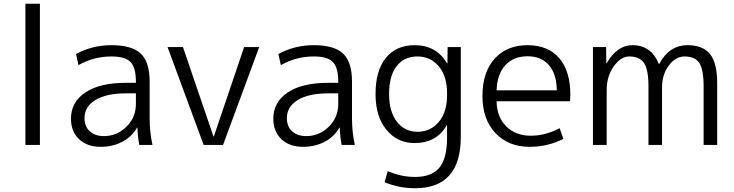

<svg xmlns="http://www.w3.org/2000/svg" viewBox="-20 -770 3900 1020"><path d="M115 0V-750H192V0Z M572 -530Q681 -530 728 -485Q775 -440 775 -337V-140Q775 -69 790 0H720Q712 -39 710 -92H708Q681 -44 630 -17Q579 10 515 10Q443 10 400 -30.5Q357 -71 357 -140Q357 -227 433 -278.5Q509 -330 649 -330H702V-335Q702 -411 673.5 -440.5Q645 -470 572 -470Q478 -470 397 -424L384 -483Q470 -530 572 -530ZM429 -143Q429 -98 457 -72.5Q485 -47 532 -47Q601 -47 651.5 -96.5Q702 -146 702 -218V-274H649Q544 -274 486.5 -238.5Q429 -203 429 -143Z M952 -520 1114 -45H1116L1277 -520H1357L1165 0H1062L870 -520Z M1647 -530Q1756 -530 1803 -485Q1850 -440 1850 -337V-140Q1850 -69 1865 0H1795Q1787 -39 1785 -92H1783Q1756 -44 1705 -17Q1654 10 1590 10Q1518 10 1475 -30.5Q1432 -71 1432 -140Q1432 -227 1508 -278.5Q1584 -330 1724 -330H1777V-335Q1777 -411 1748.5 -440.5Q1720 -470 1647 -470Q1553 -470 1472 -424L1459 -483Q1545 -530 1647 -530ZM1504 -143Q1504 -98 1532 -72.5Q1560 -47 1607 -47Q1676 -47 1726.5 -96.5Q1777 -146 1777 -218V-274H1724Q1619 -274 1561.5 -238.5Q1504 -203 1504 -143Z M2047 -270Q2047 -177 2088.5 -123.5Q2130 -70 2198 -70Q2267 -70 2311 -122Q2355 -174 2355 -265V-275Q2355 -365 2311 -417.5Q2267 -470 2198 -470Q2127 -470 2087 -418.5Q2047 -367 2047 -270ZM1975 -270Q1975 -395 2030 -462.5Q2085 -530 2182 -530Q2299 -530 2355 -433H2357L2358 -520H2428V-43Q2428 230 2185 230Q2100 230 2023 198L2040 139Q2111 170 2185 170Q2273 170 2314 121Q2355 72 2355 -40V-104H2353Q2299 -10 2182 -10Q2091 -10 2033 -80.5Q1975 -151 1975 -270Z M2618 -232Q2620 -147 2670 -98Q2720 -49 2800 -49Q2877 -49 2953 -89L2973 -32Q2889 10 2793 10Q2681 10 2612 -63Q2543 -136 2543 -260Q2543 -386 2607.5 -458Q2672 -530 2783 -530Q2891 -530 2950.5 -461.5Q3010 -393 3010 -265Q3010 -252 3008 -232ZM2618 -290H2938Q2937 -377 2896 -424Q2855 -471 2783 -471Q2708 -471 2664.5 -423.5Q2621 -376 2618 -290Z M3130 -520H3200L3201 -434H3203Q3258 -530 3340 -530Q3440 -530 3480 -430H3482Q3535 -530 3633 -530Q3714 -530 3752 -482.5Q3790 -435 3790 -330V0H3718V-310Q3718 -401 3695 -435.5Q3672 -470 3617 -470Q3569 -470 3533 -422Q3497 -374 3497 -305V0H3425V-310Q3425 -400 3401.5 -435Q3378 -470 3323 -470Q3278 -470 3240.5 -417.5Q3203 -365 3203 -292V0H3130Z"/></svg>

Font: Mplus 1p
Style: Regular
Weight: 400
Version: Version 1.061